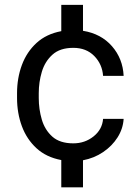

<svg xmlns="http://www.w3.org/2000/svg" viewBox="-20 -664 587 803"><path d="M286.6 -64.5Q335 -64.5 371.3 -93.5Q407.7 -122.6 411.1 -167H497.1Q494.6 -125.5 471.7 -89.4Q448.7 -53.2 411.1 -27.8Q373.5 -2.4 327.1 6.3V119.6H236.3V5.4Q173.8 -6.3 132.8 -43.9Q91.8 -81.5 71.5 -136.2Q51.3 -190.9 51.3 -253.9V-274.4Q51.3 -337.4 71.5 -392.1Q91.8 -446.8 132.8 -484.4Q173.8 -522 236.3 -533.7V-643.6H327.1V-535.2Q402.8 -522.9 448.2 -470.9Q493.7 -418.9 497.1 -346.7H411.1Q407.7 -395.5 374.3 -429.7Q340.8 -463.9 286.6 -463.9Q231 -463.9 199.5 -435.5Q168 -407.2 155 -363.8Q142.1 -320.3 142.1 -274.4V-253.9Q142.1 -207.5 154.8 -164.1Q167.5 -120.6 199 -92.5Q230.5 -64.5 286.6 -64.5Z"/></svg>

Font: Vazirmatn UI FD
Style: Regular
Weight: 400
Designer: Saber Rastikerdar
Foundry: Saber Rastikerdar
Version: Version 33.003